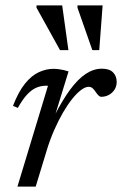

<svg xmlns="http://www.w3.org/2000/svg" viewBox="-20 -690 452 710"><path d="M157.5 -373Q155.5 -373 153.8 -373Q152 -373 150 -373Q132 -373 115 -366Q98 -359 81 -341.2Q64 -323.5 46 -291L28 -298.5Q48.5 -351.5 72.8 -381.2Q97 -411 124 -423.2Q151 -435.5 178 -435.5Q187.5 -435.5 196.8 -434.2Q206 -433 215.2 -431Q224.5 -429 233.5 -426L182 -258.5H179.5Q210.5 -319.5 239.5 -358.8Q268.5 -398 297.5 -417Q326.5 -436 356.5 -436Q385 -436 398.2 -422.2Q411.5 -408.5 411.5 -387Q411.5 -371 403.5 -358.5Q395.5 -346 382.5 -339Q369.5 -332 354 -332Q350 -332 345.5 -335.8Q341 -339.5 334.5 -349Q328 -359 322 -364Q316 -369 308 -369Q295.5 -369 279.8 -357.2Q264 -345.5 247 -324.2Q230 -303 213 -273.8Q196 -244.5 180.5 -209.2Q165 -174 153 -134.5L112 0H44.5ZM233 -504.5H202L115 -661.5V-670H210ZM347 -504.5H321.5L266.5 -661.5V-670H359.5Z"/></svg>

Font: Newsreader Text
Style: Italic
Weight: 400
Italic angle: -17°
Designer: Hugues Gentile
Foundry: Production Type
Version: Version 1.001